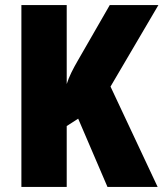

<svg xmlns="http://www.w3.org/2000/svg" viewBox="-20 -734 642 754"><path d="M599 0 414 -394 602 -714H411L285 -495C267 -464 251 -433 242 -404V-714H64V0H242V-239L287 -268L402 0Z"/></svg>

Font: Noto Sans Devanagari UI Condensed Black
Style: Regular
Weight: 900
Width: 3
Designer: Jelle Bosma - Monotype Design Team
Foundry: Monotype Imaging Inc.
Version: Version 2.004